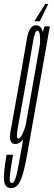

<svg xmlns="http://www.w3.org/2000/svg" viewBox="-76 -735 275 984"><path d="M-20.5 229Q-1.5 229 12 216.8Q25.5 204.5 38 166.5Q50.5 128.5 64 52.5L179.5 -600H152L134 -538.5L30 52Q12.5 153.5 3.8 178.2Q-5 203 -15.5 203Q-23 203 -25.2 191.8Q-27.5 180.5 -23.5 149.5Q-19.5 118.5 -9 58H-42.5Q-61 167.5 -54 198.2Q-47 229 -20.5 229ZM1.5 3Q25 3 44.5 -22.5Q64 -48 71.5 -89L59 -112Q54.5 -83.5 41.5 -54Q28.5 -24.5 18 -24.5Q5 -24.5 14.8 -77Q24.5 -129.5 55 -301Q85 -473 94 -525.5Q103 -578 116 -578Q126.5 -578 128.8 -549Q131 -520 126.5 -492L145 -512.5Q151 -548 141.8 -576.8Q132.5 -605.5 109 -605.5Q74 -605.5 62.5 -539.2Q51 -473 21 -301Q-10 -129.5 -21.8 -63.2Q-33.5 3 1.5 3ZM100 -626H128L171.5 -715H156Z"/></svg>

Font: Anybody UltraCondensed ExtraLight
Style: Italic
Weight: 250
Width: 1
Italic angle: -10°
Version: Version 1.113;gftools[0.9.25]